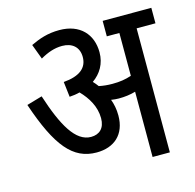

<svg xmlns="http://www.w3.org/2000/svg" viewBox="-95 -729 838 827"><g transform="rotate(-15 323.5 -316.0)"><path d="M390 -211C390 -239 385 -263 377 -284C389 -282 401 -281 411 -281C438 -281 462 -284 486 -291V0H563V-553H647V-622H430V-553H486V-362C459 -353 435 -349 401 -349C379 -349 360 -351 341 -355C335 -363 328 -372 321 -379C358 -405 382 -444 382 -495C382 -575 331 -632 239 -632C186 -632 148 -618 110 -600L135 -533C168 -552 199 -563 233 -563C277 -563 307 -539 307 -494C307 -446 273 -417 200 -411L208 -343C224 -344 239 -346 254 -350C288 -315 315 -271 315 -219C315 -174 290 -152 253 -152C184 -152 137 -237 92 -376L23 -356C90 -158 154 -81 259 -81C337 -81 390 -126 390 -211Z"/></g></svg>

Font: Noto Sans Devanagari UI Condensed
Style: Regular
Weight: 400
Width: 3
Designer: Jelle Bosma - Monotype Design Team
Foundry: Monotype Imaging Inc.
Version: Version 2.003